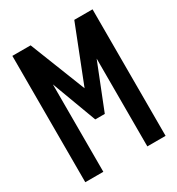

<svg xmlns="http://www.w3.org/2000/svg" viewBox="-153 -722 756 820"><g transform="rotate(-30 225.0 -312.0)"><path d="M29 0V-623H119L227 -349L335 -624H425V0H335V-433L247 -211H200L118 -431V0Z"/></g></svg>

Font: Inconsolata SemiCondensed Bold
Style: Regular
Weight: 700
Width: 4
Monospace: yes
Designer: Raph Levien, Cyreal, Brenton Simpson
Foundry: Raph Levien, Cyreal, Google
Version: Version 3.001; ttfautohint (v1.8.2.53-6de2)